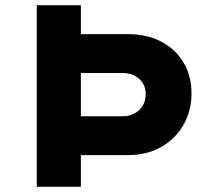

<svg xmlns="http://www.w3.org/2000/svg" viewBox="-20 -720 836 740"><path d="M121.7 0V-700H291.7V-588.5H471.9Q545.5 -588.5 600.5 -560.1Q655.4 -531.6 686.7 -480.3Q718 -428.9 718 -359.1Q718 -291.7 686.7 -237.9Q655.4 -184.1 600.5 -153.1Q545.5 -122.1 471.9 -122.1H291.7V0ZM291.7 -272H454.1Q478.5 -272 498.5 -282.9Q518.4 -293.8 530.1 -312.7Q541.7 -331.6 541.7 -356.9Q541.7 -382.1 530.1 -400.2Q518.4 -418.3 498.5 -428.5Q478.5 -438.6 454.1 -438.6H291.7Z"/></svg>

Font: Lexend Exa
Style: Regular
Weight: 400
Designer: Bonnie Shaver-Troup, Thomas Jockin
Foundry: Lexend
Version: Version 1.007